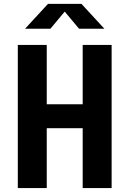

<svg xmlns="http://www.w3.org/2000/svg" viewBox="-20 -959 660 979"><path d="M70.8 0V-730H218.4V0ZM401.6 0V-730H549.2V0ZM135.1 -427.5H483.6V-305.4H135.1ZM224.8 -939.4H395.2L512.2 -812.5H383L297.7 -914.5H322.3L237 -812.5H107.8Z"/></svg>

Font: Monaspace Neon Var ExtraLight
Style: Regular
Weight: 200
Designer: Riley Cran and the Lettermatic Team
Version: Version 1.200 (Monaspace Neon Var)